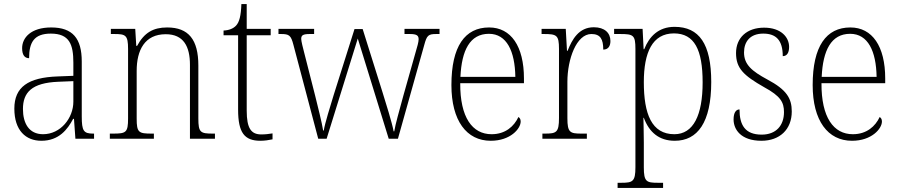

<svg xmlns="http://www.w3.org/2000/svg" viewBox="-20 -677 4389 937"><path d="M182 10C268 10 310 -46 337 -97H341L348 0H439V-25H435C388 -25 379 -38 379 -109V-377C379 -489 335 -543 230 -543C131 -543 88 -493 88 -442C88 -409 100 -393 122 -393C122 -470 146 -513 228 -513C319 -513 338 -460 338 -371V-307L262 -304C117 -299 50 -252 50 -147C50 -40 106 10 182 10ZM190 -22C121 -22 92 -76 92 -145C92 -225 134 -273 265 -278L338 -281V-181C338 -101 276 -22 190 -22Z M516 0H731V-25H720C657 -25 647 -30 647 -98V-331C647 -432 686 -510 789 -510C876 -510 907 -450 907 -361V0H1029V-25H1020C958 -25 948 -30 948 -99V-357C948 -484 900 -543 796 -543C728 -543 684 -518 649 -453H645L640 -536H521V-511H537C593 -511 605 -506 605 -438V-99C605 -30 595 -25 532 -25H516Z M1251 10C1270 10 1292 7 1310 3V-26C1290 -23 1276 -21 1255 -21C1206 -21 1184 -50 1184 -137V-505H1301V-536H1184V-657H1158C1156 -600 1148 -569 1132 -552C1119 -538 1098 -529 1071 -528V-505H1142V-142C1142 -29 1173 10 1251 10Z M1412 -458 1533 0H1574L1726 -489L1877 0H1922L2050 -456C2063 -505 2070 -511 2110 -511H2125V-536H1954V-511H1980C2015 -511 2023 -503 2023 -485C2023 -472 2016 -448 2008 -421L1949 -212C1928 -134 1910 -73 1904 -36H1901C1894 -76 1862 -178 1847 -226L1750 -535H1710L1608 -212C1593 -163 1565 -73 1560 -40H1557C1552 -74 1530 -162 1518 -210L1464 -422C1459 -441 1450 -476 1450 -487C1450 -504 1457 -511 1492 -511H1513V-536H1339V-511H1351C1391 -511 1400 -505 1412 -458Z M2375 10C2471 10 2521 -49 2521 -84C2521 -96 2516 -102 2510 -106C2489 -61 2447 -22 2379 -22C2285 -22 2225 -104 2226 -271H2537V-294C2537 -451 2474 -543 2367 -543C2249 -543 2183 -451 2183 -262C2183 -88 2257 10 2375 10ZM2495 -302H2227C2233 -431 2273 -512 2366 -512C2453 -512 2493 -427 2495 -302Z M2627 0H2844V-25H2818C2762 -25 2749 -30 2749 -100V-278C2749 -388 2793 -511 2866 -511C2910 -511 2924 -486 2924 -435C2949 -435 2959 -453 2959 -477C2959 -516 2931 -544 2878 -544C2805 -544 2772 -485 2750 -429H2747L2741 -536H2623V-511H2633C2697 -511 2708 -506 2708 -438V-101C2708 -30 2695 -25 2639 -25H2627Z M2994 240H3216V215H3191C3135 215 3122 210 3122 140V18C3122 -39 3120 -79 3120 -102H3122C3148 -32 3196 10 3273 10C3384 10 3451 -79 3451 -277C3451 -463 3392 -546 3272 -546C3193 -546 3148 -498 3124 -437H3121L3116 -536H2977V-511H3006C3071 -511 3081 -506 3081 -438V139C3081 209 3068 215 3012 215H2994ZM3271 -22C3160 -22 3122 -121 3122 -276C3122 -420 3163 -514 3269 -514C3369 -514 3409 -434 3409 -275C3409 -115 3364 -22 3271 -22Z M3696 10C3785 10 3844 -45 3844 -133C3844 -197 3819 -239 3725 -289C3649 -330 3611 -362 3611 -421C3611 -473 3640 -513 3705 -513C3767 -513 3800 -481 3800 -403C3820 -403 3831 -419 3831 -448C3831 -496 3791 -542 3709 -542C3625 -542 3572 -493 3572 -418C3572 -344 3608 -309 3710 -251C3789 -208 3806 -178 3806 -130C3806 -65 3768 -20 3697 -20C3616 -20 3589 -67 3589 -143C3573 -143 3560 -129 3560 -94C3560 -45 3596 10 3696 10Z M4138 10C4234 10 4284 -49 4284 -84C4284 -96 4279 -102 4273 -106C4252 -61 4210 -22 4142 -22C4048 -22 3988 -104 3989 -271H4300V-294C4300 -451 4237 -543 4130 -543C4012 -543 3946 -451 3946 -262C3946 -88 4020 10 4138 10ZM4258 -302H3990C3996 -431 4036 -512 4129 -512C4216 -512 4256 -427 4258 -302Z"/></svg>

Font: Noto Serif Sinhala SemiCondensed ExtraLight
Style: Regular
Weight: 200
Width: 4
Designer: Jelle Bosma - Monotype Design Team
Foundry: Monotype Imaging Inc.
Version: Version 2.007